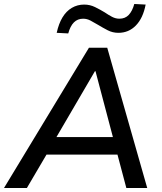

<svg xmlns="http://www.w3.org/2000/svg" viewBox="-42 -945 816 965"><path d="M-22 0 405 -705H497L698 0H593L541 -196L580 -168H158L207 -194L93 0ZM435 -587 230 -236 208 -256H558L531 -235L438 -587ZM301 -777 243 -780Q253 -826 272 -857.5Q291 -889 319 -905.5Q347 -922 381 -922Q410 -922 435.5 -909.5Q461 -897 484 -883Q503 -870 521 -860.5Q539 -851 558 -851Q587 -851 605 -870Q623 -889 633 -925L690 -922Q677 -854 641 -817Q605 -780 553 -780Q524 -780 499 -793Q474 -806 451 -820Q431 -832 413 -841.5Q395 -851 376 -851Q348 -851 329.5 -832.5Q311 -814 301 -777Z"/></svg>

Font: Nunito Sans 10pt SemiBold
Style: Italic
Weight: 600
Italic angle: -9°
Designer: Vernon Adams
Foundry: Vernon Adams
Version: Version 3.101;gftools[0.9.27]